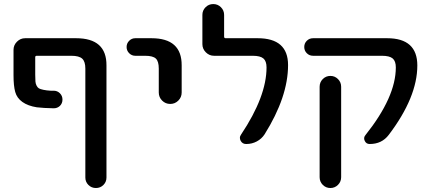

<svg xmlns="http://www.w3.org/2000/svg" viewBox="-20 -734 2124 950"><path d="M402.3 -394.5Q402.3 -429.7 386.7 -443.8Q371.1 -458 333 -458H162.1Q154.3 -458 154.3 -451.2V-364.3Q154.3 -341.8 155.3 -330.6Q156.2 -319.3 161.1 -310.1Q166 -300.8 172.4 -296.9Q178.7 -293 194.8 -289.6Q210.9 -286.1 230.5 -285.2Q236.3 -285.2 245.1 -285.2Q263.7 -285.2 276.4 -272.5Q289.1 -259.8 289.1 -241.2Q289.1 -222.7 276.4 -210Q263.7 -198.2 246.1 -198.2Q246.1 -198.2 245.1 -198.2Q194.3 -199.2 162.1 -203.1Q118.2 -210 90.8 -229.5Q63.5 -249 55.2 -279.3Q46.9 -309.6 46.9 -362.3V-487.3Q46.9 -510.7 64 -527.8Q81.1 -544.9 104.5 -544.9H356.4Q507.8 -544.9 506.8 -410.2V144.5Q506.8 166 491.7 181.2Q476.6 196.3 454.6 196.3Q432.6 196.3 417.5 181.2Q402.3 166 402.3 144.5Z M649.4 -458Q631.8 -458 619.1 -470.7Q606.4 -483.4 606.4 -501.5Q606.4 -519.5 619.1 -532.2Q631.8 -544.9 649.4 -544.9H729.5Q879.9 -544.9 878.9 -410.2V-276.4Q878.9 -252.9 862.3 -236.3Q845.7 -219.7 822.3 -219.7Q798.8 -219.7 782.2 -236.3Q765.6 -252.9 765.6 -276.4V-394.5Q765.6 -430.7 751 -444.3Q736.3 -458 698.2 -458Z M1254.9 -544.9Q1405.3 -544.9 1405.3 -412.1Q1405.3 -254.9 1289.1 -69.3Q1274.4 -46.9 1250.5 -34.2Q1226.6 -21.5 1199.2 -21.5H1197.3Q1179.7 -21.5 1170.9 -37.1Q1167 -44.9 1167 -51.8Q1167 -60.5 1172.9 -68.4Q1298.8 -256.8 1298.8 -400.4Q1298.8 -431.6 1283.2 -444.8Q1267.6 -458 1230.5 -458H1039.1Q1015.6 -458 998.5 -475.1Q981.4 -492.2 981.4 -515.6V-660.2Q981.4 -682.6 997.1 -698.2Q1012.7 -713.9 1035.2 -713.9Q1057.6 -713.9 1073.2 -698.2Q1088.9 -682.6 1088.9 -660.2V-552.7Q1088.9 -544.9 1096.7 -544.9Z M2044.9 -410.2Q2044.9 -252.9 1903.3 -66.4Q1869.1 -21.5 1809.6 -21.5H1808.6Q1792 -21.5 1784.7 -37.1Q1777.3 -52.7 1788.1 -65.4Q1938.5 -253.9 1938.5 -400.4Q1938.5 -431.6 1922.9 -444.8Q1907.2 -458 1870.1 -458H1529.3Q1510.7 -458 1498 -470.7Q1485.4 -483.4 1485.4 -501.5Q1485.4 -519.5 1498 -532.2Q1510.7 -544.9 1529.3 -544.9H1895.5Q2044.9 -544.9 2044.9 -410.2ZM1561.5 142.6V-304.7Q1561.5 -327.1 1577.1 -342.8Q1592.8 -358.4 1614.7 -358.4Q1636.7 -358.4 1652.3 -342.8Q1668 -327.1 1668 -304.7V142.6Q1668 165 1652.3 180.7Q1636.7 196.3 1614.7 196.3Q1592.8 196.3 1577.1 180.7Q1561.5 165 1561.5 142.6Z"/></svg>

Font: Gen Jyuu Gothic P Medium
Style: Regular
Weight: 500
Designer: [Source Han Sans]
Ryoko NISHIZUKA  (kana & ideographs); Paul D. Hunt (Latin, Greek & Cyrillic); Wenlong ZHANG  (bopomofo
Version: Version 1.002.20150607